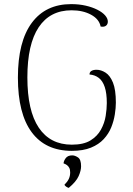

<svg xmlns="http://www.w3.org/2000/svg" viewBox="-20 -721 646 933"><path d="M329 12Q201 12 134 -78.5Q67 -169 67 -344Q67 -519 134.5 -610Q202 -701 326 -701Q364 -701 396.5 -693.5Q429 -686 453.5 -673.5Q478 -661 491 -646Q504 -631 504 -616Q504 -603 495 -596Q486 -589 469 -592Q462 -628 422.5 -649.5Q383 -671 328 -671Q223 -671 168 -588.5Q113 -506 113 -345Q113 -183 168.5 -100.5Q224 -18 329 -18Q386 -18 419.5 -38.5Q453 -59 470.5 -91Q488 -123 493.5 -157.5Q499 -192 499 -220Q499 -268 489 -298Q479 -328 460 -342.5Q441 -357 415 -359Q415 -371 424.5 -376.5Q434 -382 449 -382Q471 -382 493 -368Q515 -354 529 -319.5Q543 -285 543 -222Q543 -197 538 -165Q533 -133 520.5 -102Q508 -71 484 -45Q460 -19 422 -3.5Q384 12 329 12ZM314 192Q307 190 301.5 186Q296 182 293 177Q308 162 314.5 148Q321 134 321 117Q321 103 316.5 94.5Q312 86 305 81Q298 76 289 73Q289 62 299 48Q309 34 331 34Q344 34 359 44Q374 54 374 87Q374 108 362 135Q350 162 314 192Z"/></svg>

Font: Arima ExtraLight
Style: Regular
Weight: 250
Designer: Joana Correia and Natanael Gama
Foundry: NDISCOVER
Version: Version 1.101;gftools[0.9.23]